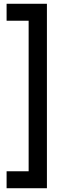

<svg xmlns="http://www.w3.org/2000/svg" viewBox="-20 -854 388 1019"><path d="M132 145V-834H229V145ZM15 145V55H202V145ZM15 -744V-834H202V-744Z"/></svg>

Font: BioRhyme Medium
Style: Regular
Weight: 500
Designer: Aoife Mooney
Foundry: Aoife Mooney Type
Version: Version 1.600;gftools[0.9.33]